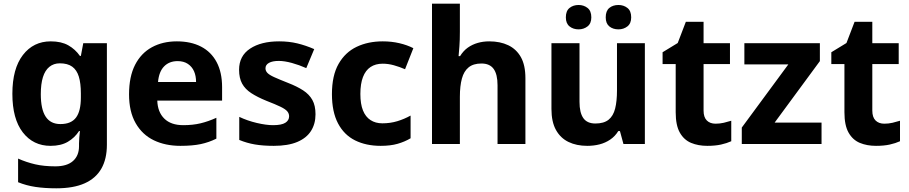

<svg xmlns="http://www.w3.org/2000/svg" viewBox="-20 -780 4922 1040"><path d="M255 -556Q312 -556 350 -534.5Q388 -513 413 -477H418L431 -546H559V4Q559 81 529 133.5Q499 186 438.5 213Q378 240 285 240Q222 240 172 232.5Q122 225 78 207V79Q123 99 170.5 110Q218 121 280 121Q343 121 375.5 92Q408 63 408 12V-3Q408 -15 409.5 -35Q411 -55 413 -70H408Q385 -34 347.5 -12Q310 10 254 10Q160 10 103.5 -63Q47 -136 47 -272Q47 -408 104 -482Q161 -556 255 -556ZM304 -437Q271 -437 247.5 -418Q224 -399 212.5 -362Q201 -325 201 -270Q201 -188 227.5 -148Q254 -108 307 -108Q337 -108 358 -117Q379 -126 392 -143.5Q405 -161 411.5 -188Q418 -215 418 -252V-274Q418 -329 407 -365Q396 -401 371 -419Q346 -437 304 -437Z M938 -556Q1014 -556 1069 -527.5Q1124 -499 1153.5 -443.5Q1183 -388 1183 -308V-235H832Q834 -173 870 -137.5Q906 -102 973 -102Q1024 -102 1066 -112Q1108 -122 1152 -142V-29Q1112 -9 1067.5 0.5Q1023 10 957 10Q876 10 813.5 -20Q751 -50 715 -112.5Q679 -175 679 -269Q679 -365 711.5 -428.5Q744 -492 802.5 -524Q861 -556 938 -556ZM942 -449Q897 -449 869 -420.5Q841 -392 836 -336H1042Q1042 -369 1031 -394Q1020 -419 997.5 -434Q975 -449 942 -449Z M1689 -161Q1689 -109 1664.5 -70.5Q1640 -32 1590 -11Q1540 10 1463 10Q1405 10 1361 2.5Q1317 -5 1276 -22V-147Q1320 -126 1371 -114Q1422 -102 1459 -102Q1505 -102 1525.5 -115Q1546 -128 1546 -150Q1546 -165 1536 -177Q1526 -189 1499 -202Q1472 -215 1423 -234Q1374 -254 1341 -275.5Q1308 -297 1291.5 -327Q1275 -357 1275 -402Q1275 -477 1334.5 -516.5Q1394 -556 1492 -556Q1545 -556 1590.5 -545Q1636 -534 1682 -514L1639 -411Q1601 -428 1561 -439Q1521 -450 1490 -450Q1456 -450 1437 -439.5Q1418 -429 1418 -410Q1418 -396 1428.5 -385Q1439 -374 1465.5 -362Q1492 -350 1540 -331Q1589 -312 1622 -290.5Q1655 -269 1672 -238.5Q1689 -208 1689 -161Z M2042 10Q1963 10 1903.5 -19.5Q1844 -49 1811 -111.5Q1778 -174 1778 -270Q1778 -371 1814 -434Q1850 -497 1912 -526.5Q1974 -556 2053 -556Q2101 -556 2143.5 -546Q2186 -536 2219 -519L2174 -405Q2144 -418 2113.5 -426.5Q2083 -435 2053 -435Q2014 -435 1987 -417Q1960 -399 1946 -362.5Q1932 -326 1932 -271Q1932 -217 1946 -182Q1960 -147 1987 -129.5Q2014 -112 2051 -112Q2094 -112 2132 -123.5Q2170 -135 2204 -154V-31Q2172 -12 2133.5 -1Q2095 10 2042 10Z M2471 -607Q2471 -563 2468.5 -529.5Q2466 -496 2464 -476H2472Q2490 -505 2514 -522Q2538 -539 2567.5 -547.5Q2597 -556 2630 -556Q2689 -556 2733 -535Q2777 -514 2801.5 -470.5Q2826 -427 2826 -356V0H2675V-318Q2675 -377.5 2653.9 -406.7Q2632.8 -436 2587.7 -436Q2544 -436 2518.4 -415.2Q2492.8 -394.4 2481.9 -354.2Q2471 -314.1 2471 -255.9V0H2320V-760H2471Z M3473 -546V0H3357L3338 -70H3329Q3312 -42 3285.5 -24Q3259 -6 3227.5 2Q3196 10 3161 10Q3103 10 3059.5 -11Q3016 -32 2991.5 -76Q2967 -120 2967 -190V-546H3119V-228Q3119 -170 3139.5 -140.5Q3160 -111 3205 -111Q3251 -111 3276.5 -131.5Q3302 -152 3312 -192Q3322 -232 3322 -290V-546ZM3045 -686Q3045 -721 3065 -737Q3085 -753 3114 -753Q3142 -753 3162.5 -737Q3183 -721 3183 -686Q3183 -653 3162.5 -637Q3142 -621 3114 -621Q3085 -621 3065 -637Q3045 -653 3045 -686ZM3261 -686Q3261 -721 3280.5 -737Q3300 -753 3330 -753Q3358 -753 3378.5 -737Q3399 -721 3399 -686Q3399 -653 3378.5 -637Q3358 -621 3330 -621Q3300 -621 3280.5 -637Q3261 -653 3261 -686Z M3856 -110Q3879 -110 3900.5 -115Q3922 -120 3941 -126V-15Q3917 -4 3885.5 3Q3854 10 3811 10Q3762 10 3723.5 -6Q3685 -22 3662.5 -61.5Q3640 -101 3640 -172V-433H3569V-497L3651 -547L3695 -662H3791V-546H3934V-433H3791V-181Q3791 -145 3808.5 -127.5Q3826 -110 3856 -110Z M4430 0H3998V-89L4250 -431H4012V-546H4421V-449L4176 -116H4430Z M4770 -110Q4793 -110 4814.5 -115Q4836 -120 4855 -126V-15Q4831 -4 4799.5 3Q4768 10 4725 10Q4676 10 4637.5 -6Q4599 -22 4576.5 -61.5Q4554 -101 4554 -172V-433H4483V-497L4565 -547L4609 -662H4705V-546H4848V-433H4705V-181Q4705 -145 4722.5 -127.5Q4740 -110 4770 -110Z"/></svg>

Font: Noto Sans Lao UI
Style: Regular
Weight: 400
Designer: Monotype Design Team
Foundry: Monotype Imaging Inc.
Version: Version 2.000